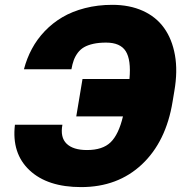

<svg xmlns="http://www.w3.org/2000/svg" viewBox="-20 -757 762 787"><path d="M41.2 -245.7H235.8Q226.2 -193.9 253 -168Q279.8 -142 336.6 -142Q400.6 -142 433.4 -173.8Q466.3 -205.6 484 -279.8H292.6L318.2 -433.2H510.7Q517.8 -511.7 495.4 -547.1Q473 -582.4 414.8 -582.4Q384.9 -582.4 362.6 -577.4Q340.2 -572.4 324.9 -563.7Q309.7 -555 299 -540.8Q288.4 -526.6 282.5 -510.7Q276.6 -494.7 272.7 -473H78.1Q89.8 -517.8 110.8 -556.8Q131.7 -595.9 163.5 -629.3Q195.3 -662.6 235.6 -686.4Q275.9 -710.2 328.3 -723.7Q380.7 -737.2 440.3 -737.2Q511 -737.2 565.3 -712.7Q619.7 -688.2 652.5 -642.4Q685.4 -596.6 697.1 -531.1Q708.8 -465.6 694.6 -383.5L687.5 -340.9Q660.9 -176.5 561.8 -83.3Q462.7 9.9 312.5 9.9Q174.4 9.9 100.9 -59.3Q27.3 -128.6 41.2 -245.7Z"/></svg>

Font: Karasuma Gothic
Style: Italic
Weight: 900
Italic angle: -9.39999°
Designer: Rasmus Andersson / Ryoko Nishizuka
Foundry: Genbu
Version: Version 1.00